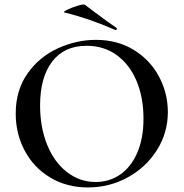

<svg xmlns="http://www.w3.org/2000/svg" viewBox="-20 -811 806 843"><path d="M49 -312Q49 -415 101 -488.5Q153 -562 234.5 -599Q316 -636 401 -636Q496 -636 568 -591.5Q640 -547 678.5 -474Q717 -401 717 -319Q717 -228 669 -152Q621 -76 540.5 -32Q460 12 366 12Q273 12 200.5 -31.5Q128 -75 88.5 -149.5Q49 -224 49 -312ZM610 -290Q610 -383 579.5 -455.5Q549 -528 492.5 -569Q436 -610 360 -610Q262 -610 209 -540.5Q156 -471 156 -348Q156 -252 187 -175.5Q218 -99 274 -55.5Q330 -12 400 -12Q460 -12 507.5 -44.5Q555 -77 582.5 -140Q610 -203 610 -290ZM264 -756Q254 -758 274.5 -768Q295 -778 321.5 -786Q348 -794 353 -790Q383 -768 398 -756Q459 -710 491 -689Q493 -688 493 -685Q493 -682 491 -680Q489 -678 487 -679Q374 -729 264 -756Z"/></svg>

Font: Cormorant Unicase SemiBold
Style: Regular
Weight: 600
Designer: Christian Thalmann (Catharsis Fonts)
Foundry: Catharsis Fonts
Version: Version 4.000